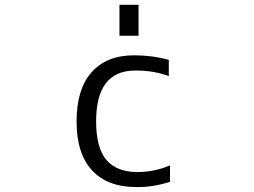

<svg xmlns="http://www.w3.org/2000/svg" viewBox="-20 -757 1040 787"><path d="M374 -259.8Q374 -151.4 416 -101.6Q458 -51.8 543.9 -51.8Q612.3 -51.8 676.8 -79.1V-11.7Q606.4 10.7 539.1 9.8Q420.9 9.8 357.4 -58.6Q293.9 -127 293.9 -259.8Q293.9 -391.6 355.5 -460.9Q417 -530.3 529.3 -530.3Q604.5 -530.3 671.9 -511.7V-445.3Q606.4 -468.8 534.2 -467.8Q374 -467.8 374 -259.8ZM469.7 -610.4V-737.3H547.9V-610.4Z"/></svg>

Font: Gen Shin Gothic Monospace Normal
Style: Regular
Weight: 350
Designer: [Source Han Sans]
Ryoko NISHIZUKA  (kana & ideographs); Paul D. Hunt (Latin, Greek & Cyrillic); Wenlong ZHANG  (bopomofo
Version: Version 1.002.20150607